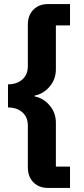

<svg xmlns="http://www.w3.org/2000/svg" viewBox="-20 -780 412 938"><path d="M322 138H213Q171 138 143.5 111Q116 84 116 37V-166Q116 -208 89 -231.5Q62 -255 19 -255V-368Q62 -368 89 -391.5Q116 -415 116 -457V-659Q116 -706 143.5 -733Q171 -760 213 -760H322V-656H253V-441Q253 -393 222.5 -357Q192 -321 149 -313V-309Q192 -301 222.5 -265Q253 -229 253 -181V34H322Z"/></svg>

Font: Aneliza
Style: Bold
Weight: 700
Designer: Mike Abbink, Paul van der Laan, Pieter van Rosmalen
Foundry: Bold Monday
Version: Version 3.0